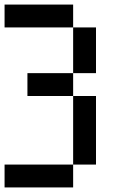

<svg xmlns="http://www.w3.org/2000/svg" viewBox="-20 -920 540 840"><path d="M0 -100V-200H300V-100ZM0 -800V-900H300V-800ZM100 -500V-600H300V-500ZM300 -200V-500H400V-200ZM300 -600V-800H400V-600Z"/></svg>

Font: GalmuriMono9 Regular
Style: Regular
Weight: 400
Designer: Lee Minseo (quiple)
Version: Version 2.399;hotconv 1.1.1;makeotfexe 2.6.0 DEVELOPMENT